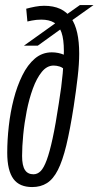

<svg xmlns="http://www.w3.org/2000/svg" viewBox="-20 -747 398 777"><path d="M245.2 -460.2Q234.9 -473.5 222 -477.6Q209.1 -481.7 197.2 -481.7Q170 -481.7 149.1 -456Q128.3 -430.4 113.1 -388.8Q97.9 -347.2 88.2 -298.3Q78.6 -249.4 74 -201.5Q69.4 -153.6 69.4 -115.9Q69.4 -96.1 72.3 -82.1Q75.2 -68 81 -59.1Q86.7 -50.2 95.4 -46Q104.1 -41.7 115.4 -41.7Q131.5 -41.7 144.4 -54.5Q157.3 -67.4 169.1 -99.4Q180.9 -131.4 193 -187.2Q205.1 -243.1 218.1 -329.3Q229.2 -397.5 233.8 -450.1Q238.5 -502.7 238.5 -540.1Q238.5 -588 228.9 -615.5Q219.2 -643.1 199.2 -655.3Q179.1 -667.6 146.7 -667.6Q137 -667.6 127.1 -666.6Q117.2 -665.6 108.6 -663.8Q99.9 -662 90.9 -660L86.1 -711.7Q103.2 -716.3 122.1 -720Q141 -723.6 158.4 -723.6Q196.4 -723.6 223.3 -711.2Q250.2 -698.8 267.4 -674.4Q284.5 -650 292.5 -613.9Q300.5 -577.8 300.5 -530Q300.5 -488.9 294.4 -436Q288.4 -383 278.2 -316.1Q263.6 -222.2 248.4 -159.1Q233.1 -96.1 214.3 -59.2Q195.5 -22.2 170.1 -6.1Q144.8 10 110.1 10Q85.1 10 66 2Q46.8 -6.1 34.4 -22.9Q22 -39.7 15.6 -66.2Q9.3 -92.7 9.3 -129.1Q9.3 -180.5 15.6 -236.8Q21.9 -293.1 35.5 -346Q49.1 -398.9 70.4 -441.9Q91.6 -485 121.2 -510.1Q150.9 -535.2 189.7 -535.2Q202.7 -535.2 215.3 -532.7Q228 -530.2 238.9 -525.4Q249.8 -520.5 257.7 -513.1ZM133.1 -562.3H77L226.6 -669.1L225.5 -671.6L303.3 -726.5H358.4L246.1 -646.7L246 -643.6Z"/></svg>

Font: Georama
Style: Italic
Weight: 400
Width: 2
Italic angle: -9°
Designer: Jean-Baptiste Levee
Foundry: Production Type
Version: Version 1.000